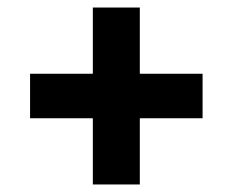

<svg xmlns="http://www.w3.org/2000/svg" viewBox="-20 -590 618 510"><path d="M59.9 -275.9V-394.1H226.6V-570H351.4V-394.1H518.1V-275.9H351.4V-100H226.6V-275.9Z"/></svg>

Font: Oxanium ExtraLight
Style: Regular
Weight: 200
Designer: Severin Meyer
Version: Version 2.000